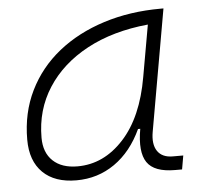

<svg xmlns="http://www.w3.org/2000/svg" viewBox="-44 -568 674 625"><g transform="rotate(-5 293.0 -255.5)"><path d="M181.6 10.3Q110.8 10.3 72 -27.8Q33.2 -65.9 33.2 -135.3Q33.2 -223.1 68.4 -294.7Q103.5 -366.2 167 -417Q230.5 -467.8 316.4 -495.1Q402.3 -522.5 503.4 -522.5H512.2L442.4 -126Q435.1 -85.4 450.4 -62.7Q465.8 -40 500.5 -40H534.7L526.9 4.9H503.9Q436 4.9 412.8 -29.5Q389.6 -64 402.8 -138.7H395.5Q362.3 -66.9 306.9 -28.3Q251.5 10.3 181.6 10.3ZM189 -34.7Q274.9 -34.7 339.8 -105.5Q404.8 -176.3 427.2 -306.2L457 -474.6Q341.8 -463.4 257.3 -418Q172.9 -372.6 126.5 -300.5Q80.1 -228.5 80.1 -137.7Q80.1 -88.9 108.9 -61.8Q137.7 -34.7 189 -34.7Z"/></g></svg>

Font: Cascadia Code ExtraLight
Style: Italic
Weight: 200
Italic angle: -10°
Monospace: yes
Designer: Aaron Bell
Foundry: Saja Typeworks
Version: Version 2404.023; ttfautohint (v1.8.4)